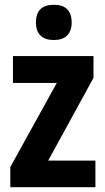

<svg xmlns="http://www.w3.org/2000/svg" viewBox="-20 -781 440 801"><path d="M205 -761C157 -761 130 -739 130 -687C130 -637 158 -614 205 -614C250 -614 279 -637 279 -687C279 -738 252 -761 205 -761ZM378 0V-111H181L370 -456V-547H34V-435H217L23 -84V0Z"/></svg>

Font: Noto Sans Georgian Condensed Bold
Style: Regular
Weight: 700
Width: 3
Designer: Monotype Design Team, Akaki Razmadze
Foundry: Google LLC
Version: Version 2.005